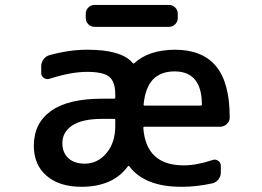

<svg xmlns="http://www.w3.org/2000/svg" viewBox="-20 -753 1040 762"><path d="M437.5 -253.9V-277.3Q437.5 -281.2 432.6 -281.2H385.7Q305.7 -281.2 266.6 -254.9Q227.5 -228.5 227.5 -184.6Q227.5 -147.5 251 -125.5Q274.4 -103.5 316.4 -103.5Q367.2 -103.5 402.3 -145Q437.5 -186.5 437.5 -253.9ZM553.7 -250Q548.8 -250 548.8 -245.1Q559.6 -96.7 709 -96.7Q760.7 -96.7 824.2 -118.2Q835.9 -122.1 846.2 -114.7Q856.4 -107.4 856.4 -95.7V-68.4Q856.4 -53.7 847.2 -41.5Q837.9 -29.3 823.2 -25.4Q759.8 -11.7 705.1 -11.7Q702.1 -11.7 699.2 -11.7Q554.7 -11.7 493.2 -92.8Q490.2 -96.7 487.3 -92.8Q428.7 -11.7 302.7 -11.7Q215.8 -11.7 165 -55.2Q114.3 -98.6 114.3 -174.8Q114.3 -263.7 182.1 -312.5Q250 -361.3 385.7 -361.3H432.6Q437.5 -361.3 437.5 -365.2V-377.9Q437.5 -428.7 413.6 -448.2Q389.6 -467.8 326.2 -467.8Q261.7 -467.8 176.8 -440.4Q164.1 -436.5 153.8 -443.8Q143.6 -451.2 143.6 -462.9V-490.2Q143.6 -504.9 152.8 -517.6Q162.1 -530.3 176.8 -534.2Q254.9 -555.7 326.2 -555.7Q462.9 -555.7 506.8 -502.9Q509.8 -499 512.7 -502Q569.3 -554.7 673.8 -555.7Q783.2 -555.7 837.4 -490.2Q891.6 -424.8 891.6 -288.1Q891.6 -286.1 891.6 -284.2Q890.6 -269.5 879.4 -259.8Q868.2 -250 852.5 -250ZM549.8 -337.9Q549.8 -334 553.7 -334H776.4Q781.2 -334 781.2 -337.9Q781.2 -468.8 673.8 -469.7Q618.2 -469.7 586.9 -437.5Q556.6 -405.3 549.8 -337.9ZM354.5 -646.5Q340.8 -646.5 330.6 -656.7Q320.3 -667 320.3 -681.6V-699.2Q320.3 -712.9 330.6 -723.1Q340.8 -733.4 354.5 -733.4H651.4Q665 -733.4 675.3 -723.1Q685.5 -712.9 685.5 -699.2V-681.6Q685.5 -667 675.3 -656.7Q665 -646.5 651.4 -646.5Z"/></svg>

Font: Gen Jyuu Gothic L Monospace Medium
Style: Regular
Weight: 500
Designer: [Source Han Sans]
Ryoko NISHIZUKA  (kana & ideographs); Paul D. Hunt (Latin, Greek & Cyrillic); Wenlong ZHANG  (bopomofo
Version: Version 1.002.20150607